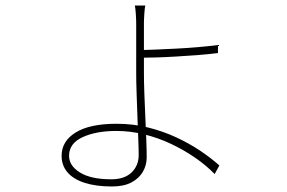

<svg xmlns="http://www.w3.org/2000/svg" viewBox="-20 -627 1040 695"><path d="M506 -607Q504 -600 502.5 -578Q501 -556 501 -542Q501 -525 501 -495Q501 -465 501 -430Q501 -395 501 -364Q501 -331 502.5 -289Q504 -247 506 -204Q508 -161 509.5 -122.5Q511 -84 511 -57Q511 -29 497 -5Q483 19 455.5 33.5Q428 48 385 48Q328 48 287 35Q246 22 224.5 -3Q203 -28 203 -63Q203 -116 254 -147.5Q305 -179 402 -179Q462 -179 516 -165.5Q570 -152 617.5 -130Q665 -108 704.5 -81.5Q744 -55 774 -28L757 3Q727 -28 686.5 -56Q646 -84 599.5 -106Q553 -128 502.5 -140.5Q452 -153 401 -153Q328 -153 279 -130.5Q230 -108 230 -63Q230 -27 269.5 -2.5Q309 22 383 22Q431 22 456.5 -3Q482 -28 482 -65Q482 -88 480.5 -124.5Q479 -161 477.5 -204Q476 -247 474.5 -289Q473 -331 473 -364Q473 -386 473 -421.5Q473 -457 473 -491Q473 -525 473 -542Q473 -557 471.5 -578.5Q470 -600 468 -607ZM484 -446Q507 -446 542 -447.5Q577 -449 617.5 -451Q658 -453 698 -456.5Q738 -460 769 -464V-435Q739 -431 699.5 -428Q660 -425 619.5 -422.5Q579 -420 543.5 -419Q508 -418 484 -418Z"/></svg>

Font: Noto Sans TC Thin
Style: Regular
Weight: 100
Designer: Ryoko NISHIZUKA 西塚涼子 (kana, bopomofo & ideographs); Paul D. Hunt (Latin, Greek & Cyrillic); Sandoll Communications 산돌커뮤니
Foundry: Adobe
Version: Version 2.004-H2;hotconv 1.0.118;makeotfexe 2.5.65603